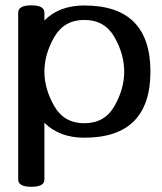

<svg xmlns="http://www.w3.org/2000/svg" viewBox="-20 -509 613 726"><path d="M98.6 197.3Q48.8 197.3 48.8 169.9V-461.4Q48.8 -488.8 98.6 -488.8Q147.9 -488.8 147.9 -461.4V-431.6Q204.1 -488.3 298.8 -488.3Q548.8 -488.3 548.8 -238.3Q548.8 11.7 298.8 11.7Q204.6 11.7 147.9 -44.9V169.9Q147.9 197.3 98.6 197.3ZM298.8 -43Q376 -43 412.8 -107.9Q449.7 -172.9 449.7 -238.3Q449.7 -303.7 412.8 -368.7Q376 -433.6 298.8 -433.6Q222.2 -433.6 185.1 -368.7Q147.9 -303.7 147.9 -238.3Q147.9 -172.9 185.1 -107.9Q222.2 -43 298.8 -43Z"/></svg>

Font: Gayathri
Style: Bold
Weight: 700
Designer: Binoy Dominic <binoy.domenic@gmail.com>
Foundry: SMC
Version: Version 1.000